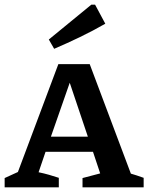

<svg xmlns="http://www.w3.org/2000/svg" viewBox="-21 -806 638 826"><path d="M542 -59Q556 -55 566.5 -51.5Q577 -48 597 -41V0H334V-40L410 -60L379 -153H175L145 -65Q169 -60 190 -54Q211 -48 232 -41V0H-1V-40L56 -66L230 -530H365ZM198 -218H357L279 -450ZM212 -596 189 -636 372 -786H388L432 -704Q378 -673 323 -646.5Q268 -620 212 -596Z"/></svg>

Font: Piazzolla SC SemiBold
Style: Regular
Weight: 600
Designer: Juan Pablo del Peral
Foundry: Huerta Tipografica
Version: Version 1.330